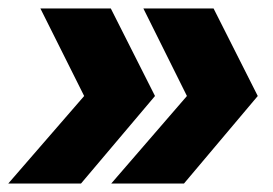

<svg xmlns="http://www.w3.org/2000/svg" viewBox="-48 -474 645 454"><path d="M-28.5 -40 151 -247 47.5 -454H214L318.5 -247L143.5 -40ZM215 -40 394 -247 291 -454H457L561.5 -247L387 -40Z"/></svg>

Font: Anybody Condensed ExtraBold
Style: Italic
Weight: 800
Width: 3
Italic angle: -10°
Designer: Tyler Finck
Foundry: Etcetera Type Company
Version: Version 1.010; ttfautohint (v1.8.3) -l 8 -r 50 -G 200 -x 14 